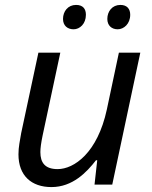

<svg xmlns="http://www.w3.org/2000/svg" viewBox="-20 -750 619 780"><path d="M55 -123C55 -36 108 10 189 10C275 10 332 -50 370 -99H375L364 0H436L550 -536H463L414 -305C376 -129 281 -63 214 -63C163 -63 144 -89 144 -132C144 -148 147 -170 153 -199L225 -536H136L66 -209C61 -178 55 -154 55 -123ZM236 -673C236 -646 254 -631 279 -631C304 -631 329 -653 329 -690C329 -714 317 -730 289 -730C256 -730 236 -704 236 -673ZM416 -673C416 -646 434 -631 458 -631C483 -631 509 -653 509 -690C509 -714 496 -730 469 -730C436 -730 416 -704 416 -673Z"/></svg>

Font: BC Sans
Style: Italic
Weight: 400
Italic angle: -12°
Designer: Monotype Design Team
Designer: Province of B.C.
Foundry: Monotype Imaging Inc.
Version: Version 2.000;GOOG;noto-source:20170915:90ef993387c0